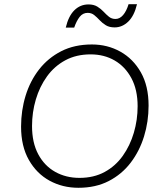

<svg xmlns="http://www.w3.org/2000/svg" viewBox="-20 -881 768 911"><path d="M352 10Q277 10 215.5 -23.5Q154 -57 117 -122Q80 -187 80 -280Q80 -357 101.5 -427Q123 -497 165.5 -551.5Q208 -606 270.5 -638Q333 -670 416 -670Q490 -670 551 -636Q612 -602 648.5 -537.5Q685 -473 685 -380Q685 -304 663.5 -234Q642 -164 600 -109Q558 -54 496 -22Q434 10 352 10ZM357 -37Q425 -37 476.5 -65Q528 -93 562.5 -141.5Q597 -190 615 -251Q633 -312 633 -377Q633 -455 603.5 -510Q574 -565 524 -594Q474 -623 410 -623Q342 -623 290 -595Q238 -567 203 -518.5Q168 -470 150 -409Q132 -348 132 -283Q132 -204 161.5 -149Q191 -94 242 -65.5Q293 -37 357 -37ZM630 -861Q617 -806 588.5 -778.5Q560 -751 524 -751Q499 -751 482.5 -761Q466 -771 453 -785Q440 -799 427 -809.5Q414 -820 396 -820Q373 -820 358 -801Q343 -782 332 -750H292Q305 -805 333 -832.5Q361 -860 400 -860Q425 -860 442 -849.5Q459 -839 471.5 -825.5Q484 -812 497 -801.5Q510 -791 528 -791Q548 -791 564 -809.5Q580 -828 590 -861Z"/></svg>

Font: Work Sans Light
Style: Italic
Weight: 300
Italic angle: -13°
Designer: Wei Huang
Foundry: Wei Huang
Version: Version 2.010; ttfautohint (v1.8.3)